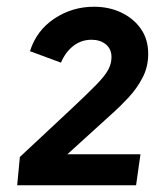

<svg xmlns="http://www.w3.org/2000/svg" viewBox="-20 -774 463 570"><path d="M31 -224 39 -308 191 -450Q239 -495 265 -521.5Q291 -548 301 -566.5Q311 -585 311 -604Q311 -629 294 -642.5Q277 -656 252 -656Q221 -656 197.5 -637.5Q174 -619 161 -588L69 -622Q88 -683 141 -718.5Q194 -754 259 -754Q304 -754 340.5 -736.5Q377 -719 398.5 -688Q420 -657 420 -614Q420 -576 403.5 -544Q387 -512 362 -485Q337 -458 311 -435L180 -316H397L384 -224Z"/></svg>

Font: Plus Jakarta Sans
Style: Bold Italic
Weight: 700
Italic angle: -8°
Designer: Gumpita Rahayu
Foundry: Tokotype
Version: Version 2.071; ttfautohint (v1.8.4.7-5d5b);gftools[0.9.29]